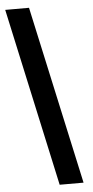

<svg xmlns="http://www.w3.org/2000/svg" viewBox="-65 -837 518 1073"><g transform="rotate(-5 194.5 -300.0)"><path d="M359 200H225L7 -800H140.5Z"/></g></svg>

Font: Big Shoulders Stencil Text Thin ExtraBold
Style: Regular
Weight: 800
Version: Version 2.001